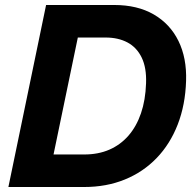

<svg xmlns="http://www.w3.org/2000/svg" viewBox="-20 -749 777 769"><path d="M13.6 0 164.6 -729H437.6Q530.4 -729 595.9 -691.1Q661.3 -653.1 694.8 -584.9Q728.3 -516.7 725.3 -425.1Q722.3 -328.6 691.7 -250.1Q661.1 -171.7 607.3 -115.9Q553.4 -60 479.9 -30Q406.4 0 316.6 0ZM194.4 -130.3H317.7Q373.6 -130.3 418 -149.6Q462.4 -168.9 494.6 -205.8Q526.7 -242.7 544.7 -295.4Q562.7 -348 565 -415.4Q567.3 -477.4 547.6 -518.2Q527.9 -559 490.7 -578.9Q453.6 -598.7 403 -598.7H291.7Z"/></svg>

Font: Mona Sans
Style: Italic
Weight: 200
Italic angle: -11.6951°
Designer: Deni Anggara
Foundry: GitHub
Version: Version 2.000